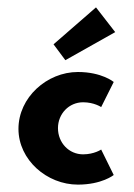

<svg xmlns="http://www.w3.org/2000/svg" viewBox="-20 -492 362 520"><path d="M288 -18 254 -87C254 -87 235 -74 205 -74C167 -74 137 -105 137 -145C137 -184 167 -215 205 -215C235 -215 254 -202 254 -202L288 -270C288 -270 256 -297 191 -297C107 -297 30 -228 30 -143C30 -59 107 8 191 8C256 8 288 -18 288 -18ZM125 -372 157 -329 292 -405 240 -472Z"/></svg>

Font: Hussar Tani
Style: Bold
Weight: 700
Foundry: Cannot Into Space Fonts
Version: Version 0.92